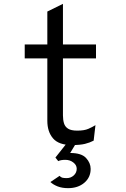

<svg xmlns="http://www.w3.org/2000/svg" viewBox="-20 -742 656 998"><path d="M354.2 12Q285.5 12 255.8 -22.6Q226 -57.1 226 -114.2V-438.5H108.5V-511H226V-682L307.2 -722V-511H479V-438.5H307.2V-142.2Q307.2 -119.1 312.6 -101.2Q318 -83.2 333.9 -73.1Q349.9 -63 381.5 -63Q417.9 -63 439.3 -72.4Q460.8 -81.8 476.2 -91.5L466.8 -11Q446.8 -0.4 421.6 5.8Q396.5 12 354.2 12ZM334 236Q303.1 236 280.1 227.1Q257 218.2 242 204.2L289.8 172Q295.8 179.6 304.2 181.7Q312.8 183.8 326.8 183.8Q348.1 183.8 363.4 169.8Q378.8 155.8 378.8 135Q378.8 116.2 361.1 102.5Q343.5 88.8 320 88.8Q295.9 88.8 282.8 95.5L268 77L336.8 -10H383L344.8 53.2Q403.2 53.2 427.2 79.1Q451.2 104.9 451.2 136Q451.2 180.2 418.2 208.1Q385.2 236 334 236Z"/></svg>

Font: Overpass Mono Light
Style: Regular
Weight: 300
Monospace: yes
Designer: Delve Withrington, Dave Bailey
Foundry: Delve Fonts LLC
Version: Version 4.000